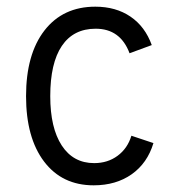

<svg xmlns="http://www.w3.org/2000/svg" viewBox="-20 -543 531 575"><path d="M260.5 12Q166 12 112 -59.2Q58 -130.5 58 -255Q58 -380.5 113.2 -451.8Q168.5 -523 265.5 -523Q327 -523 370.8 -493.2Q414.5 -463.5 434.5 -408L368 -383.5Q340.5 -457 266.5 -457Q200 -457 165.2 -405.5Q130.5 -354 130.5 -255Q130.5 -160 165 -107.2Q199.5 -54.5 262 -54.5Q302.5 -54.5 332.2 -76.5Q362 -98.5 373.5 -136.5L439.5 -114.5Q421.5 -54.5 374.5 -21.2Q327.5 12 260.5 12Z"/></svg>

Font: Overpass Light
Style: Regular
Weight: 300
Designer: Delve Withrington, Dave Bailey, Thomas Jockin
Foundry: Delve Fonts LLC
Version: Version 4.000; ttfautohint (v1.8.3)